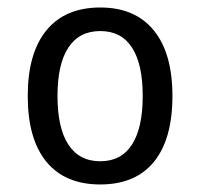

<svg xmlns="http://www.w3.org/2000/svg" viewBox="-20 -485 540 517"><path d="M250 -401.4Q193.4 -401.4 164.1 -356.9Q134.8 -312.5 134.8 -226.6Q134.8 -140.6 164.1 -95.7Q193.4 -50.8 250 -50.8Q306.6 -50.8 335.4 -95.7Q364.3 -140.6 364.3 -226.6Q364.3 -312.5 335.4 -356.9Q306.6 -401.4 250 -401.4ZM250 -464.8Q343.8 -464.8 394 -403.3Q444.3 -341.8 444.3 -226.6Q444.3 -110.4 394.5 -49.3Q344.7 11.7 250 11.7Q155.3 11.7 105 -49.3Q54.7 -110.4 54.7 -226.6Q54.7 -341.8 105 -403.3Q155.3 -464.8 250 -464.8Z"/></svg>

Font: BabelStone Xiangqi
Style: Regular
Weight: 400
Designer: Andrew West
Foundry: BabelStone
Version: Version 11.000 June 09, 2018